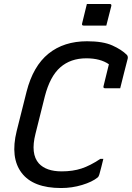

<svg xmlns="http://www.w3.org/2000/svg" viewBox="-20 -928 664 968"><path d="M418 -908H533Q544 -908 541 -897L516 -799H402Q391 -799 394 -810ZM288 20Q147 20 89 -56.5Q31 -133 64 -267L114 -466Q147 -595 224.5 -657.5Q302 -720 419 -720Q499 -720 546 -699Q593 -678 620 -651Q626 -643 624 -633Q615 -599 605 -559Q595 -519 586 -483H510Q499 -483 502 -494Q508 -520 515 -547Q522 -574 529 -604Q486 -634 415 -634Q336 -634 284 -588.5Q232 -543 206 -442L159 -254Q133 -152 176 -104Q213 -64 291 -64Q347 -64 391 -78.5Q435 -93 486 -127H501Q496 -106 491 -86.5Q486 -67 481 -49Q478 -38 472 -33Q445 -11 394 4.5Q343 20 288 20Z"/></svg>

Font: Recursive Mn Lnr St
Style: Italic
Weight: 400
Italic angle: -15°
Monospace: yes
Version: Version 1.079;hotconv 1.0.112;makeotfexe 2.5.65598; ttfautoh